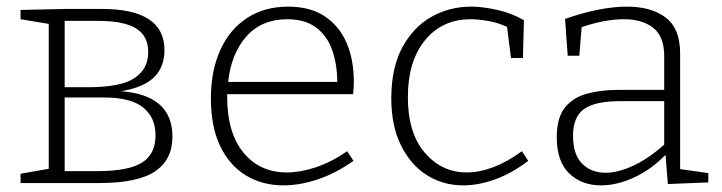

<svg xmlns="http://www.w3.org/2000/svg" viewBox="-20 -552 2178 579"><path d="M175 -525H287Q476 -525 476 -401Q476 -350 444.5 -319Q413 -288 345 -277Q500 -265 500 -140Q500 -71 448 -35.5Q396 0 279 0H42V-28L127 -43V-480L42 -494V-522ZM277 -489H175V-289H247Q344 -289 385.5 -316.5Q427 -344 427 -395Q427 -444 390 -466.5Q353 -489 277 -489ZM275 -36Q367 -36 408 -61.5Q449 -87 449 -144Q449 -198 411.5 -228Q374 -258 294 -258H175V-36Z M835 7Q771 7 721.5 -23Q672 -53 644 -111.5Q616 -170 616 -255Q616 -339 644.5 -401.5Q673 -464 725.5 -498Q778 -532 849 -532Q915 -532 959 -503Q1003 -474 1025 -423Q1047 -372 1047 -306Q1047 -298 1046.5 -289.5Q1046 -281 1045 -268H665Q665 -265 665 -261Q665 -152 714 -92Q763 -32 845 -32Q886 -32 932.5 -47.5Q979 -63 1027 -96L1046 -67Q992 -29 938 -11Q884 7 835 7ZM846 -494Q769 -494 723 -442Q677 -390 668 -305H997Q997 -356 982.5 -399Q968 -442 934.5 -468Q901 -494 846 -494Z M1377 7Q1316 7 1267 -24Q1218 -55 1189 -114Q1160 -173 1160 -255Q1160 -348 1193.5 -409.5Q1227 -471 1281.5 -501.5Q1336 -532 1401 -532Q1436 -532 1480 -522Q1524 -512 1560 -491L1557 -377H1521L1509 -471Q1481 -484 1451 -489Q1421 -494 1399 -494Q1314 -494 1262 -431Q1210 -368 1210 -259Q1210 -151 1261 -91.5Q1312 -32 1388 -32Q1426 -32 1468 -48Q1510 -64 1554 -96L1573 -67Q1523 -29 1473 -11Q1423 7 1377 7Z M1994 3 1987 -85Q1943 -40 1891.5 -16.5Q1840 7 1792 7Q1734 7 1696.5 -29Q1659 -65 1659 -138Q1659 -197 1683.5 -227.5Q1708 -258 1750 -269.5Q1792 -281 1845 -281H1983V-383Q1983 -442 1950 -468Q1917 -494 1862 -494Q1803 -494 1734 -470L1727 -384H1692L1684 -495Q1790 -532 1871 -532Q1944 -532 1987.5 -499Q2031 -466 2031 -391V-42L2116 -30V-2ZM1708 -143Q1708 -86 1735.5 -58.5Q1763 -31 1806 -31Q1845 -31 1892 -53.5Q1939 -76 1983 -116V-247H1852Q1774 -247 1741 -223Q1708 -199 1708 -143Z"/></svg>

Font: Bitter Light
Style: Regular
Weight: 300
Designer: Sol Matas, and Bitter project Authors
Foundry: Sol Matas
Version: Version 2.001